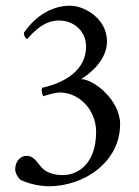

<svg xmlns="http://www.w3.org/2000/svg" viewBox="-20 -647 485 672"><path d="M225.6 -627C149.4 -627 93.8 -577.1 63.5 -532.2C63.5 -523.4 69.3 -510.7 75.2 -510.7C84 -517.6 124 -575.2 185.5 -575.2C241.2 -575.2 281.2 -536.1 281.2 -484.4C281.2 -400.4 206.1 -357.4 127.9 -339.8C126 -336.9 126 -334 126 -330.1C126 -322.3 127.9 -315.4 131.8 -310.5C143.6 -313.5 169.9 -323.2 190.4 -323.2C254.9 -323.2 316.4 -264.6 316.4 -185.5C316.4 -73.2 252 -34.2 200.2 -34.2C173.8 -34.2 146.5 -40 127.9 -58.6C112.3 -74.2 100.6 -101.6 73.2 -101.6C51.8 -101.6 33.2 -83 33.2 -54.7C33.2 -39.1 45.9 -21.5 51.8 -17.6C83 -2 125 4.9 151.4 4.9C273.4 4.9 400.4 -79.1 400.4 -212.9C400.4 -296.9 307.6 -370.1 263.7 -370.1C297.9 -390.6 354.5 -438.5 354.5 -502C354.5 -582 275.4 -627 225.6 -627Z"/></svg>

Font: Crimson
Style: Roman
Weight: 400
Version: Version 0.2